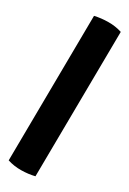

<svg xmlns="http://www.w3.org/2000/svg" viewBox="-84 -693 561 834"><g transform="rotate(10 197.0 -276.0)"><path d="M262 -641Q294.5 -637 328 -625.2Q361.5 -613.5 388.5 -592.5L132.5 89.5Q100 86 66.5 74.2Q33 62.5 6 41.5Z"/></g></svg>

Font: Signika Negative SC
Style: Bold
Weight: 700
Designer: Anna Giedryś
Foundry: Anna Giedryś
Version: Version 2.000; ttfautohint (v1.8.3) -l 8 -r 50 -G 200 -x 9 -